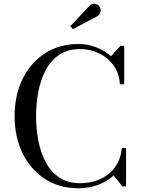

<svg xmlns="http://www.w3.org/2000/svg" viewBox="-20 -995 764 1025"><path d="M397.5 10Q296 10 219.5 -40Q143 -90 100.5 -177Q58 -264 58 -375Q58 -486.5 100.5 -573.2Q143 -660 219.5 -710Q296 -760 397.5 -760Q447.5 -760 492.8 -742.8Q538 -725.5 572.5 -695L623 -750H643V-545H620Q617 -603 586.5 -645.2Q556 -687.5 508.8 -710.2Q461.5 -733 407.5 -733Q342.5 -733 297.2 -703Q252 -673 224.8 -622Q197.5 -571 185 -507Q172.5 -443 172.5 -375Q172.5 -307 185 -243Q197.5 -179 224.8 -128Q252 -77 297.2 -47Q342.5 -17 407.5 -17Q456.5 -17 496.2 -31.2Q536 -45.5 565.2 -71.2Q594.5 -97 611 -131.2Q627.5 -165.5 630 -205H653V0H633L587 -58.5Q552.5 -26.5 503.8 -8.2Q455 10 397.5 10ZM369 -839.5 355 -855 457 -963Q467 -974 478 -975Q489 -976 498.8 -971Q508.5 -966 513 -957.5Q518 -949.5 517.5 -939.5Q517 -929.5 512.5 -921.2Q508 -913 499.5 -908.5Z"/></svg>

Font: BodoniModa 10 Custom
Style: Regular
Weight: 400
Designer: Owen Earl
Foundry: indestructible type
Version: Version 2.005